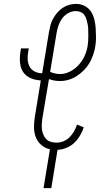

<svg xmlns="http://www.w3.org/2000/svg" viewBox="-20 -763 540 988"><path d="M204 205 237 5Q212 0 192.5 -17Q173 -34 164 -57.5Q155 -81 155 -107.5Q155 -134 159 -160L190 -349Q173 -350 155.5 -354.5Q138 -359 123.5 -368.5Q109 -378 99.5 -392Q90 -406 86 -423Q82 -440 82 -458Q82 -476 85 -495L88 -514H128L125 -495Q121 -475 122.5 -455Q124 -435 133 -419Q142 -403 159.5 -394.5Q177 -386 197 -386L232 -598Q235 -615 239.5 -632.5Q244 -650 253 -666.5Q262 -683 274.5 -697.5Q287 -712 302.5 -722.5Q318 -733 336 -738Q354 -743 371 -743Q395 -743 415.5 -732.5Q436 -722 448 -703.5Q460 -685 465.5 -662.5Q471 -640 472.5 -616.5Q474 -593 474 -569.5Q474 -546 470 -522Q466 -500 458.5 -478.5Q451 -457 439.5 -437.5Q428 -418 411 -401Q394 -384 374.5 -371.5Q355 -359 333 -352.5Q311 -346 289 -346Q274 -346 260 -348.5Q246 -351 232 -356L198 -154Q196 -140 195 -125Q194 -110 196 -96Q198 -82 203.5 -69Q209 -56 218.5 -46.5Q228 -37 242 -33Q256 -29 271 -29Q289 -29 306.5 -36Q324 -43 337.5 -56.5Q351 -70 361 -87Q371 -104 376 -122L411 -108Q404 -86 391.5 -65Q379 -44 361.5 -27.5Q344 -11 321.5 -2Q299 7 276 8L244 205ZM289 -382Q315 -382 340.5 -395Q366 -408 385 -429Q404 -450 415.5 -475.5Q427 -501 431 -527Q433 -541 434 -554.5Q435 -568 434.5 -582Q434 -596 434 -609.5Q434 -623 431.5 -636Q429 -649 425.5 -661.5Q422 -674 415 -684.5Q408 -695 396 -700.5Q384 -706 370 -706Q350 -706 331 -695.5Q312 -685 299.5 -667.5Q287 -650 280.5 -630.5Q274 -611 271 -592L238 -393Q250 -388 263 -385Q276 -382 289 -382Z"/></svg>

Font: Iosevka Curly Extralight
Style: Italic
Weight: 200
Italic angle: -9°
Monospace: yes
Designer: Belleve Invis
Foundry: Belleve Invis
Version: Version 22.1.2; ttfautohint (v1.8.4)